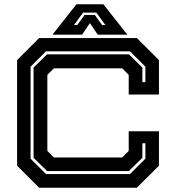

<svg xmlns="http://www.w3.org/2000/svg" viewBox="-20 -878 824 898"><path d="M163 0 60 -103V-597L163 -700H620L723.5 -597V-436H582V-528L551.5 -558.5H232L201.5 -528V-172L232 -141.5H551.5L582 -172V-264H723.5V-103L620 0ZM195 -64H588L660 -136V-208H646V-140L583 -78H200L137 -140V-562L200 -624H583L646 -562V-494H660V-566L588 -638H195L123 -566V-136ZM337.5 -858H463.5L575.5 -716H437L400.5 -770L364 -716H225.5ZM368.5 -819 326 -761H341.5L375.5 -808H423.5L457.5 -761H473L430.5 -819Z"/></svg>

Font: Tourney Expanded Regular
Style: Bold
Weight: 700
Width: 7
Designer: Tyler Finck
Foundry: Etcetera Type Co
Version: Version 1.010; ttfautohint (v1.8.3)